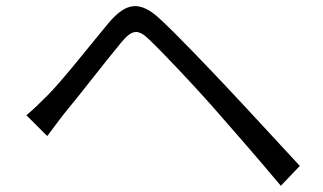

<svg xmlns="http://www.w3.org/2000/svg" viewBox="-20 -649 1040 618"><path d="M65 -278 132 -211C147 -230 168 -260 188 -285C234 -340 320 -452 370 -512C405 -554 424 -558 463 -519C507 -477 600 -378 658 -313C723 -239 812 -137 884 -51L945 -115C868 -198 769 -306 701 -378C643 -439 556 -531 496 -587C429 -650 385 -639 332 -578C271 -505 182 -391 134 -343C108 -317 91 -300 65 -278Z"/></svg>

Font: ChiuKong Gothic MN Normal
Style: Regular
Weight: 350
Designer: Ryoko NISHIZUKA 西塚涼子 (kana, bopomofo & ideographs); Paul D. Hunt (Latin, Greek & Cyrillic); Sandoll Communications 산돌커뮤니
Foundry: Adobe
Version: Version 1.300